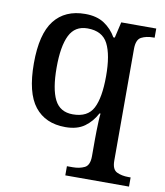

<svg xmlns="http://www.w3.org/2000/svg" viewBox="-87 -617 796 929"><g transform="rotate(10 311.5 -153.0)"><path d="M297 240V195H326Q359 195 383.5 183Q408 171 408 126V43Q408 26 408.5 2Q409 -22 410 -45.5Q411 -69 413 -84H408Q386 -42 350 -16Q314 10 256 10Q158 10 105.5 -56.5Q53 -123 53 -268Q53 -412 105.5 -479Q158 -546 257 -546Q314 -546 351 -521.5Q388 -497 410 -458H417L435 -536H607V-491H600Q566 -491 542 -478.5Q518 -466 518 -420V129Q518 172 542 183.5Q566 195 599 195H610V240ZM281 -57Q354 -57 381 -109Q408 -161 408 -267Q408 -371 380.5 -425Q353 -479 280 -479Q218 -479 191.5 -425Q165 -371 165 -267Q165 -162 191.5 -109.5Q218 -57 281 -57Z"/></g></svg>

Font: Noto Serif Toto Medium
Style: Regular
Weight: 500
Designer: Monotype Design Team
Foundry: Monotype Imaging Inc.
Version: Version 2.001; ttfautohint (v1.8.4.7-5d5b)